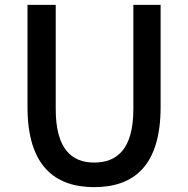

<svg xmlns="http://www.w3.org/2000/svg" viewBox="-20 -756 773 789"><path d="M367 13C531 13 640 -76 640 -316V-736H528V-308C528 -142 460 -88 367 -88C276 -88 209 -142 209 -308V-736H93V-316C93 -76 204 13 367 13Z"/></svg>

Font: Spoqa Han Sans Neo Medium
Style: Regular
Weight: 500
Designer: [Spoqa Han Sans Neo] Dong-huui Kim ___ Younghwa Kang ___ Yujin Lee ___ [Noto Sans] Ryoko NISHIZUKA ____ (kana & ideograp
Foundry: Spoqa (http://www.spoqa-han-sans.com)
Version: Version 1.100;hotconv 1.0.109;makeotfexe 2.5.65596